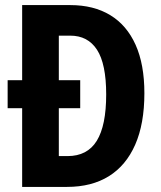

<svg xmlns="http://www.w3.org/2000/svg" viewBox="-20 -734 631 754"><path d="M256 -714Q348 -714 413 -674.5Q478 -635 512.5 -558Q547 -481 547 -368Q547 -248 511 -166Q475 -84 407.5 -42Q340 0 243 0H67V-309H10V-419H67V-714ZM256 -594H211V-419H295V-309H211V-121H245Q323 -121 360 -181Q397 -241 397 -363Q397 -483 361 -538.5Q325 -594 256 -594Z"/></svg>

Font: Noto Sans Display Condensed
Style: Bold
Weight: 700
Width: 3
Designer: Monotype Design Team
Foundry: Monotype Imaging Inc.
Version: Version 2.003